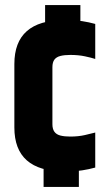

<svg xmlns="http://www.w3.org/2000/svg" viewBox="-20 -675 419 762"><path d="M153 -39H293V67H153ZM159 -655H299V-557H159ZM37 -421Q37 -508 86.5 -551.5Q136 -595 233 -595Q280 -595 306.5 -591Q333 -587 358 -580V-441Q343 -446 317 -451.5Q291 -457 259 -457Q236 -457 220 -453Q204 -449 196 -438.5Q188 -428 188 -408V-182Q188 -163 196 -152Q204 -141 220 -137Q236 -133 259 -133Q291 -133 317 -139Q343 -145 358 -149V-10Q333 -3 306.5 1Q280 5 233 5Q136 5 86.5 -38.5Q37 -82 37 -169Z"/></svg>

Font: Khand Variable Light
Style: Regular
Weight: 300
Designer: Satya Rajpurohit
Foundry: Indian Type Foundry
Version: Version 3.000